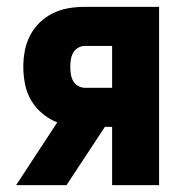

<svg xmlns="http://www.w3.org/2000/svg" viewBox="-20 -540 540 560"><path d="M27 0 147 -183Q124 -192 104 -208.5Q84 -225 71 -247Q58 -269 53 -294.5Q48 -320 48 -345Q48 -369 52.5 -392.5Q57 -416 68 -437Q79 -458 96 -474.5Q113 -491 134.5 -501.5Q156 -512 179.5 -516Q203 -520 227 -520H444V0H307V-170H286L174 0ZM227 -284H307V-406H227Q217 -406 207.5 -400.5Q198 -395 193 -385.5Q188 -376 186.5 -365.5Q185 -355 185 -345Q185 -335 186.5 -324.5Q188 -314 193 -304.5Q198 -295 207.5 -289.5Q217 -284 227 -284Z"/></svg>

Font: Iosevka SS04 Heavy
Style: Regular
Weight: 900
Monospace: yes
Designer: Belleve Invis
Foundry: Belleve Invis
Version: Version 19.0.0; ttfautohint (v1.8.4)